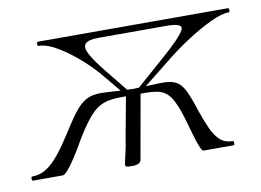

<svg xmlns="http://www.w3.org/2000/svg" viewBox="-78 -461 741 545"><g transform="rotate(-10 293.0 -189.0)"><path d="M282 -191 218 -268Q193 -296 164 -320Q135 -344 108 -359Q81 -374 60 -374Q57 -374 57 -380Q57 -386 60 -386H608Q611 -386 611 -380Q611 -374 608 -374Q587 -374 553.5 -358Q520 -342 482.5 -317.5Q445 -293 411 -265L318 -191L309 -198L400 -278Q456 -327 467 -347Q478 -367 429 -367H234Q201 -367 193 -357Q185 -347 195.5 -327.5Q206 -308 227 -281L294 -198ZM-22 0Q-25 0 -25 -6Q-25 -12 -22 -12Q1 -12 20 -24.5Q39 -37 58 -61Q77 -85 98 -118Q124 -160 141.5 -180Q159 -200 177.5 -206.5Q196 -213 225 -211Q254 -209 305 -207L302 -189Q258 -192 230.5 -187Q203 -182 182 -161Q161 -140 133 -94Q115 -62 101 -41Q87 -20 78 -10Q69 0 63 0ZM470 0Q466 0 461 -11Q456 -22 449.5 -44Q443 -66 434 -98Q421 -142 407 -162.5Q393 -183 368.5 -187.5Q344 -192 299 -189L301 -207Q352 -209 381 -210Q410 -211 425.5 -203.5Q441 -196 451.5 -175Q462 -154 475 -113Q486 -81 496.5 -58.5Q507 -36 521 -24Q535 -12 557 -12Q559 -12 559 -6Q559 0 557 0ZM289 -6Q287 8 263 8Q250 8 246.5 6.5Q243 5 243 2Q243 -1 249 -26.5Q255 -52 258 -74L281 -198H323Z"/></g></svg>

Font: Cormorant Infant Light
Style: Italic
Weight: 300
Italic angle: -10°
Designer: Christian Thalmann (Catharsis Fonts)
Foundry: Catharsis Fonts
Version: Version 4.001